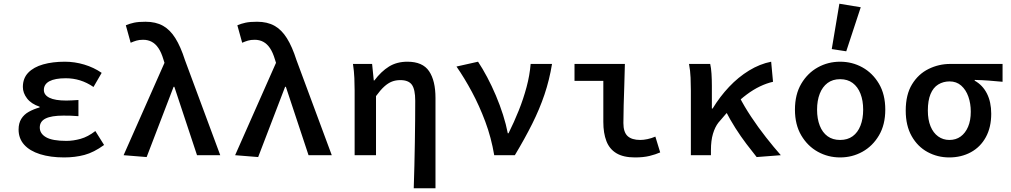

<svg xmlns="http://www.w3.org/2000/svg" viewBox="-20 -835 5440 1033"><path d="M325 12Q251 12 195.5 -5.5Q140 -23 110 -56.5Q80 -90 80 -138Q80 -172 94.5 -195.5Q109 -219 135 -233.5Q161 -248 193 -257V-261Q148 -276 125.5 -305.5Q103 -335 103 -367Q103 -414 132 -444Q161 -474 212 -488.5Q263 -503 329 -503Q382 -503 433.5 -487.5Q485 -472 527 -443L483 -367Q448 -391 411 -402.5Q374 -414 334 -414Q276 -414 246 -398Q216 -382 216 -351Q216 -324 246 -309Q276 -294 337 -294Q352 -294 368 -295Q384 -296 402 -297V-210Q381 -212 360.5 -212.5Q340 -213 321 -213Q257 -213 225.5 -197.5Q194 -182 194 -149Q194 -116 228 -96.5Q262 -77 337 -77Q374 -77 413.5 -88Q453 -99 493 -130L540 -55Q485 -15 434.5 -1.5Q384 12 325 12Z M769 10 645 0 865 -497 859 -516Q848 -553 832.5 -576Q817 -599 796.5 -610Q776 -621 750 -621Q729 -621 714 -616.5Q699 -612 683 -605L657 -699Q678 -708 701.5 -713Q725 -718 763 -718Q818 -718 856.5 -696.5Q895 -675 923.5 -629.5Q952 -584 975 -512L1165 0H1040L918 -368H914Z M1369 10 1245 0 1465 -497 1459 -516Q1448 -553 1432.5 -576Q1417 -599 1396.5 -610Q1376 -621 1350 -621Q1329 -621 1314 -616.5Q1299 -612 1283 -605L1257 -699Q1278 -708 1301.5 -713Q1325 -718 1363 -718Q1418 -718 1456.5 -696.5Q1495 -675 1523.5 -629.5Q1552 -584 1575 -512L1765 0H1640L1518 -368H1514Z M2206 178Q2208 119 2209.5 56Q2211 -7 2212 -69Q2213 -131 2213.5 -188.5Q2214 -246 2214 -293Q2214 -354 2196 -379Q2178 -404 2134 -404Q2109 -404 2088.5 -396Q2068 -388 2047.5 -369.5Q2027 -351 2003 -318V0H1888V-348Q1888 -378 1886.5 -415Q1885 -452 1879 -491H1982L1991 -402H1994Q2031 -451 2073 -477Q2115 -503 2172 -503Q2254 -503 2288.5 -452Q2323 -401 2323 -308V178Z M2639 0Q2623 -95 2591 -180.5Q2559 -266 2519 -340.5Q2479 -415 2436 -477L2552 -503Q2576 -467 2601 -420Q2626 -373 2648 -321Q2670 -269 2686.5 -217Q2703 -165 2712 -118H2716Q2746 -178 2771 -240.5Q2796 -303 2813 -366.5Q2830 -430 2835 -491H2950Q2936 -405 2909.5 -326.5Q2883 -248 2843.5 -169Q2804 -90 2750 0Z M3396 12Q3334 12 3296.5 -10.5Q3259 -33 3242.5 -76Q3226 -119 3226 -179V-400H3071V-491H3342Q3341 -438 3339 -380.5Q3337 -323 3335.5 -269Q3334 -215 3334 -173Q3334 -124 3356.5 -103Q3379 -82 3425 -82Q3442 -82 3463.5 -86.5Q3485 -91 3506 -100L3532 -15Q3507 -4 3474.5 4Q3442 12 3396 12Z M3697 0V-348Q3697 -378 3695.5 -416.5Q3694 -455 3687 -491H3801Q3806 -470 3808 -438.5Q3810 -407 3810 -373V-251H3814Q3853 -315 3902.5 -367.5Q3952 -420 4010 -455.5Q4068 -491 4129 -503L4139 -395Q4104 -387 4068.5 -370Q4033 -353 3997.5 -326.5Q3962 -300 3924 -262.5Q3886 -225 3845 -175Q3827 -152 3816 -115.5Q3805 -79 3805 -27V0ZM4051 10Q4026 -21 3996 -60.5Q3966 -100 3937 -145.5Q3908 -191 3883 -240L3958 -314Q3984 -263 4021.5 -206.5Q4059 -150 4101 -96.5Q4143 -43 4181 0Z M4500 12Q4435 12 4380 -18.5Q4325 -49 4291 -106.5Q4257 -164 4257 -245Q4257 -327 4291 -384.5Q4325 -442 4380 -472.5Q4435 -503 4500 -503Q4565 -503 4620 -472.5Q4675 -442 4709 -384.5Q4743 -327 4743 -245Q4743 -164 4709 -106.5Q4675 -49 4620 -18.5Q4565 12 4500 12ZM4500 -82Q4540 -82 4567.5 -102Q4595 -122 4609.5 -159Q4624 -196 4624 -245Q4624 -294 4609.5 -331Q4595 -368 4567.5 -388.5Q4540 -409 4500 -409Q4460 -409 4432.5 -388.5Q4405 -368 4390.5 -331Q4376 -294 4376 -245Q4376 -196 4390.5 -159Q4405 -122 4432.5 -102Q4460 -82 4500 -82ZM4533 -559 4455 -571 4496 -815 4611 -796Z M5087 12Q5024 12 4970.5 -17Q4917 -46 4885 -102.5Q4853 -159 4853 -240Q4853 -326 4887 -381.5Q4921 -437 4976 -464Q5031 -491 5092 -491H5374V-395Q5333 -399 5299 -401.5Q5265 -404 5224 -405V-401Q5267 -377 5290 -331.5Q5313 -286 5313 -223Q5313 -150 5284 -97Q5255 -44 5203.5 -16Q5152 12 5087 12ZM5088 -82Q5123 -82 5148.5 -100.5Q5174 -119 5188.5 -153Q5203 -187 5203 -234Q5203 -278 5190 -315Q5177 -352 5151.5 -374.5Q5126 -397 5089 -397Q5055 -397 5028 -380.5Q5001 -364 4986.5 -329Q4972 -294 4972 -240Q4972 -191 4986.5 -155.5Q5001 -120 5027.5 -101Q5054 -82 5088 -82Z"/></svg>

Font: Source Code Pro SemiBold
Style: Regular
Weight: 600
Monospace: yes
Designer: Paul D. Hunt, Teo Tuominen
Foundry: Adobe Systems Incorporated
Version: Version 1.018;hotconv 1.0.116;makeotfexe 2.5.65601